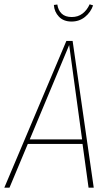

<svg xmlns="http://www.w3.org/2000/svg" viewBox="-29 -871 519 891"><path d="M382 0 354 -203H100L15 0H-9L279 -681H308L406 0ZM109 -224H352L292 -662ZM221 -848 237 -850Q241 -823 257.5 -807.5Q274 -792 304 -792Q333 -792 354 -808Q375 -824 387 -851L403 -846Q392 -814 365.5 -792.5Q339 -771 303 -771Q266 -771 244.5 -793.5Q223 -816 221 -848Z"/></svg>

Font: Fira Sans Extra Condensed Thin
Style: Italic
Weight: 250
Width: 3
Italic angle: -8°
Designer: Carrois Corporate & Edenspiekermann AG
Foundry: Carrois Corporate GbR & Edenspiekermann AG
Version: Version 4.203